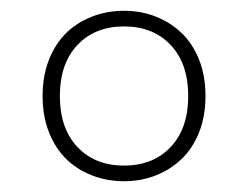

<svg xmlns="http://www.w3.org/2000/svg" viewBox="-20 -730 460 356"><path d="M210 -394Q178 -394 150 -405Q122 -416 102 -436Q82 -456 70.5 -485.5Q59 -515 59 -552Q59 -589 70.5 -618.5Q82 -648 102 -668Q122 -688 150 -699Q178 -710 210 -710Q242 -710 269.5 -699Q297 -688 317.5 -668Q338 -648 349.5 -618.5Q361 -589 361 -552Q361 -515 349.5 -485.5Q338 -456 317.5 -436Q297 -416 269.5 -405Q242 -394 210 -394ZM210 -423Q264 -423 296.5 -457.5Q329 -492 329 -552Q329 -612 296.5 -646.5Q264 -681 210 -681Q156 -681 123.5 -646.5Q91 -612 91 -552Q91 -492 123.5 -457.5Q156 -423 210 -423Z"/></svg>

Font: IBM Plex Sans Condensed ExtraLight
Style: Regular
Weight: 200
Width: 3
Designer: Mike Abbink, Paul van der Laan, Pieter van Rosmalen
Foundry: Bold Monday
Version: Version 1.3